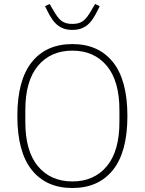

<svg xmlns="http://www.w3.org/2000/svg" viewBox="-20 -931 726 963"><path d="M343 12Q212 12 139.5 -78.5Q67 -169 67 -349Q67 -529 139.5 -619.5Q212 -710 343 -710Q474 -710 546.5 -619.5Q619 -529 619 -349Q619 -169 546.5 -78.5Q474 12 343 12ZM343 -21Q452 -21 515.5 -97Q579 -173 579 -319V-379Q579 -525 515.5 -601Q452 -677 343 -677Q234 -677 170.5 -601Q107 -525 107 -379V-319Q107 -173 170.5 -97Q234 -21 343 -21ZM343 -781Q314 -781 293.5 -790Q273 -799 258 -814.5Q243 -830 230.5 -852Q218 -874 206 -900L229 -911L246 -882Q258 -861 268 -847.5Q278 -834 289 -826Q300 -818 313 -814.5Q326 -811 343 -811Q377 -811 397 -826Q417 -841 440 -882L457 -911L480 -900Q468 -874 455.5 -852Q443 -830 428 -814.5Q413 -799 392.5 -790Q372 -781 343 -781Z"/></svg>

Font: IBM Plex Sans ExtLt
Style: Regular
Weight: 200
Designer: Mike Abbink, Paul van der Laan, Pieter van Rosmalen
Foundry: Bold Monday
Version: Version 3.005